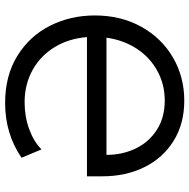

<svg xmlns="http://www.w3.org/2000/svg" viewBox="-14 -754 775 788"><g transform="rotate(-90 374.0 -360.5)"><path d="M43.9 -328.1V-391.6H615.2Q609.4 -466.3 574 -524.4Q538.6 -582.5 479.7 -615Q420.9 -647.5 347.7 -647.5Q289.1 -647.5 237.5 -628.7Q186 -609.9 154.3 -578.1L120.1 -660.2Q218.8 -727.5 344.7 -727.5Q457 -727.5 538.3 -677.2Q619.6 -627 661.9 -543Q704.1 -459 704.1 -359.4Q704.1 -252.4 657.7 -168.7Q611.3 -85 531.5 -38.6Q451.7 7.8 354.5 7.8Q259.8 7.8 189.5 -35.9Q119.1 -79.6 81.5 -155.8Q43.9 -231.9 43.9 -328.1ZM354.5 -72.3Q419.9 -72.3 475.3 -102.1Q530.8 -131.8 566.9 -186.3Q603 -240.7 612.8 -311.5H131.8Q131.8 -246.1 158.2 -191.4Q184.6 -136.7 235.1 -104.5Q285.6 -72.3 354.5 -72.3Z"/></g></svg>

Font: Reddit Sans Strawberry
Style: Regular
Weight: 400
Designer: Stephen Hutchings
Foundry: Reddit
Version: Version 1.013